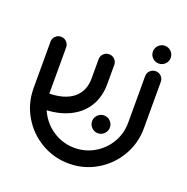

<svg xmlns="http://www.w3.org/2000/svg" viewBox="-119 -758 854 879"><g transform="rotate(20 307.5 -318.5)"><path d="M38.9 -258.9V-485.2Q38.9 -501.1 50 -512.2Q61.1 -523.3 77 -523.3Q93 -523.3 104.1 -512.2Q115.2 -501.1 115.2 -485.2V-258.9Q115.2 -206.3 141.1 -162Q167 -117.8 211.3 -91.9Q255.6 -65.9 307.8 -65.9Q360 -65.9 404.3 -91.9Q448.5 -117.8 474.3 -162Q500 -206.3 500 -258.9V-485.2Q500 -501.1 511.1 -512.2Q522.2 -523.3 538.1 -523.3Q554.1 -523.3 565.2 -512.2Q576.3 -501.1 576.3 -485.2V-258.9Q576.3 -185.9 540.2 -124.1Q504.1 -62.2 442.4 -25.9Q380.7 10.4 307.8 10.4Q234.8 10.4 173 -25.9Q111.1 -62.2 75 -124.1Q38.9 -185.9 38.9 -258.9ZM273.3 -392.2V-485.2Q273.3 -501.1 284.4 -512.2Q295.6 -523.3 311.5 -523.3Q327.4 -523.3 338.5 -512.2Q349.6 -501.1 349.6 -485.2V-392.2Q349.6 -328.9 320.4 -281.9Q291.1 -234.8 236.3 -209.3Q181.5 -183.7 107 -183.7V-260Q187.4 -260 230.4 -294.4Q273.3 -328.9 273.3 -392.2ZM342.2 -208.9Q342.2 -226.7 355 -239.4Q367.8 -252.2 385.6 -252.2Q403.3 -252.2 416.1 -239.4Q428.9 -226.7 428.9 -208.9Q428.9 -191.1 416.1 -178.3Q403.3 -165.6 385.6 -165.6Q367.8 -165.6 355 -178.3Q342.2 -191.1 342.2 -208.9ZM494.8 -603.7Q494.8 -621.5 507.6 -634.3Q520.4 -647 538.1 -647Q555.9 -647 568.7 -634.3Q581.5 -621.5 581.5 -603.7Q581.5 -585.9 568.7 -573.3Q555.9 -560.7 538.1 -560.7Q520.4 -560.7 507.6 -573.3Q494.8 -585.9 494.8 -603.7Z"/></g></svg>

Font: 26F Galaxy Hebrew
Style: Bold
Weight: 700
Designer: C₂₉H₂₅N₃O₅
Version: Version 1.000